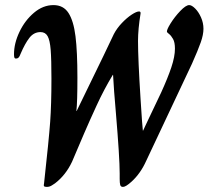

<svg xmlns="http://www.w3.org/2000/svg" viewBox="-20 -724 819 754"><path d="M153 -4Q172 -176 177 -245Q182 -314 182 -415Q182 -491 179 -528.5Q176 -566 167 -582Q158 -598 139 -598Q113 -598 95.5 -575.5Q78 -553 61 -513Q57 -502 53 -498Q49 -494 43 -494Q38 -494 36.5 -498Q35 -502 35 -511Q35 -554 56.5 -599Q78 -644 113.5 -674Q149 -704 190 -704Q229 -704 249 -673Q269 -642 276.5 -581.5Q284 -521 284 -419Q284 -324 280 -288H281L386 -504L427 -590Q439 -613 458.5 -633.5Q478 -654 497 -666.5Q516 -679 526 -679Q533 -679 532 -671Q522 -609 522 -563Q522 -493 532 -335Q539 -224 541 -211H542Q545 -218 551 -230.5Q557 -243 564 -258L613 -361Q639 -418 653 -460Q667 -502 667 -533Q667 -558 659.5 -571Q652 -584 644.5 -590Q637 -596 636 -598Q633 -605 649.5 -631.5Q666 -658 688 -681Q710 -704 723 -704Q733 -704 746.5 -690.5Q760 -677 769.5 -655.5Q779 -634 779 -611Q779 -588 768.5 -558Q758 -528 734 -474L554 -92Q532 -43 497 -11Q474 10 463 10Q454 10 452 2Q450 -6 450 -21.5Q450 -37 450 -43Q450 -104 435 -282Q427 -372 424 -430H423Q389 -374 360 -311Q331 -248 311 -201.5Q291 -155 286 -143L263 -89Q238 -36 196 -4Q194 -3 184.5 3.5Q175 10 164 10Q155 10 153 7Q151 4 153 -4Z"/></svg>

Font: Charm
Style: Bold
Weight: 700
Designer: Katatrad Aksorn Co.,Ltd.
Foundry: Cadson Demak Co.,Ltd.
Version: Version 1.001